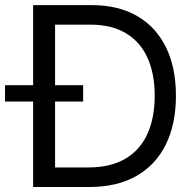

<svg xmlns="http://www.w3.org/2000/svg" viewBox="-68 -748 760 768"><path d="M289.1 0H114.3V-78.1H283.2Q373.5 -78.1 432.9 -112.8Q492.2 -147.5 521.5 -211.9Q550.8 -276.4 550.8 -365.2Q550.8 -453.1 522 -516.8Q493.2 -580.6 435.8 -615Q378.4 -649.4 293 -649.4H110.4V-727.5H298.8Q404.8 -727.5 480.2 -684.1Q555.7 -640.6 595.7 -559.3Q635.7 -478 635.7 -365.2Q635.7 -251.5 595.2 -169.7Q554.7 -87.9 477.3 -43.9Q399.9 0 289.1 0ZM152.3 -727.5V0H64.5V-727.5ZM-47.9 -341.8V-407.2H264.6V-341.8Z"/></svg>

Font: Inter Tight
Style: Regular
Weight: 400
Designer: Rasmus Andersson
Foundry: rsms
Version: Version 3.002